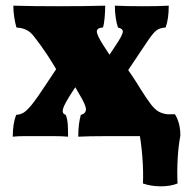

<svg xmlns="http://www.w3.org/2000/svg" viewBox="-20 -480 656 677"><path d="M288 -237 236 -158Q206 -112 202 -95.5Q198 -79 212 -75Q218 -58 219 -40.5Q220 -23 220 2Q200 0 171.5 0Q143 0 118 0Q93 0 67 0Q41 0 25 2Q25 -21 28 -40.5Q31 -60 37 -75Q52 -76 63.5 -83Q75 -90 92.5 -111.5Q110 -133 140 -179L208 -281ZM259 -149Q249 -166 244.5 -174Q240 -182 226 -200L195 -206Q174 -245 149 -283Q124 -321 101 -350Q93 -361 84.5 -367.5Q76 -374 65 -378Q54 -382 38 -383Q33 -400 30 -420.5Q27 -441 27 -460Q58 -459 99.5 -458.5Q141 -458 184 -458Q228 -458 273 -458.5Q318 -459 351 -460Q351 -441 349 -418Q347 -395 343 -383Q322 -382 321.5 -369.5Q321 -357 344 -321Q355 -304 363.5 -291Q372 -278 382 -259L422 -248Q437 -226 450 -206.5Q463 -187 475 -167Q497 -132 511.5 -113Q526 -94 539.5 -86.5Q553 -79 571 -77Q577 -61 579.5 -42Q582 -23 582 0Q559 -2 537 -1Q515 0 474 0Q453 0 422 0Q391 0 358 0Q325 0 297.5 0.5Q270 1 256 2Q256 -24 258.5 -42.5Q261 -61 265 -75Q282 -79 283 -93.5Q284 -108 259 -149ZM341 -249 390 -323Q412 -356 413 -367.5Q414 -379 396 -383Q391 -397 388 -417.5Q385 -438 385 -460Q411 -459 434 -458.5Q457 -458 487 -458Q517 -458 534.5 -458.5Q552 -459 575 -460Q575 -438 572.5 -419Q570 -400 564 -383Q549 -382 539.5 -377.5Q530 -373 520 -361.5Q510 -350 495 -327L412 -203ZM484 167Q486 126 482 73.5Q478 21 467 -37L515 -77H597Q616 -46 616 -2Q609 35 606.5 79Q604 123 606 167Q581 177 547 177Q513 177 484 167Z"/></svg>

Font: Vollkorn Black
Style: Regular
Weight: 900
Designer: Friedrich Althausen
Foundry: Friedrich Althausen
Version: Version 5.000